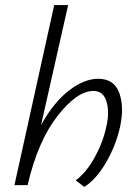

<svg xmlns="http://www.w3.org/2000/svg" viewBox="-20 -731 537 758"><path d="M368 -420Q430 -420 450.5 -365Q471 -310 454 -230Q438 -158 399.5 -91Q361 -24 313 7L279 -19Q321 -50 354 -110Q387 -170 400 -232Q413 -288 400.5 -330Q388 -372 349 -372Q284 -372 206.5 -272.5Q129 -173 89 0H37L194 -711H249L142 -237Q191 -326 251.5 -373Q312 -420 368 -420Z"/></svg>

Font: EauTest Semilight
Style: Italic
Weight: 300
Italic angle: -12°
Designer: Christian Thalmann (Catharsis Fonts)
Version: Version 0.001;PS 000.001;hotconv 1.0.88;makeotf.lib2.5.64775